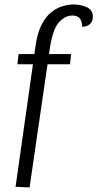

<svg xmlns="http://www.w3.org/2000/svg" viewBox="-20 -728 459 854"><path d="M306.9 -708.2Q339.4 -708.4 366.2 -695.9Q393 -683.3 393 -653.8Q393 -632 379.4 -620.3Q365.8 -608.7 345.6 -608.7Q344.8 -635 334.3 -647Q323.7 -658.9 302.1 -658.9Q268.9 -658.9 241.5 -628.1Q214.2 -597.3 201.6 -512.2L111.6 105.8L49.2 102.8L138.2 -524.3Q146.2 -581.7 165 -618Q183.8 -654.4 208.3 -673.7Q232.9 -693.1 258.6 -700.5Q284.3 -708 306.9 -708.2ZM296.4 -487.6 291.4 -442.1H57.5L62.5 -487.6Z"/></svg>

Font: Karma Variable Light
Style: Regular
Weight: 300
Designer: Joana Correia
Foundry: Indian Type Foundry
Version: Version 3.000